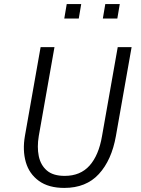

<svg xmlns="http://www.w3.org/2000/svg" viewBox="-20 -911 690 941"><path d="M179 -680H247L170 -244Q161 -190 170 -146Q179 -102 209.5 -75.5Q240 -49 297 -49Q374 -49 419 -99.5Q464 -150 480 -244L557 -680H625L548 -244Q527 -126 464.5 -58Q402 10 295 10Q218 10 170.5 -24.5Q123 -59 106.5 -116.5Q90 -174 102 -244ZM366 -820H295L307 -891H378ZM555 -820H484L496 -891H567Z"/></svg>

Font: Inria Sans Light
Style: Italic
Weight: 300
Italic angle: -10°
Designer: Black Foundry Team
Foundry: Black Foundry
Version: Version 1.2; ttfautohint (v1.8.3)